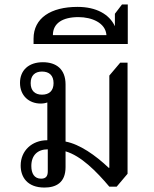

<svg xmlns="http://www.w3.org/2000/svg" viewBox="-20 -834 694 864"><path d="M521 -552 472 -494V-79H469C410 -135 339 -185 275 -197V-454C275 -523 233 -554 173 -554C108 -554 70 -517 70 -461C70 -403 111 -368 163 -368C175 -368 185 -370 193 -373V-203C124 -203 73 -156 73 -89C73 -37 103 10 180 10C231 10 275 -11 275 -82V-153C344 -133 413 -64 472 6H505L554 -52V-552ZM169 -408C137 -408 118 -426 118 -460C118 -494 137 -512 169 -512C202 -512 221 -494 221 -460C221 -426 202 -408 169 -408ZM195 -63C195 -43 188 -30 165 -30C134 -30 121 -54 121 -87C121 -136 150 -162 195 -162Z M131 -636H555V-814H529L497 -772V-716C472 -770 413 -803 329 -803C209 -803 131 -753 131 -660ZM218 -676C218 -729 261 -757 333 -757C392 -757 455 -732 459 -676Z"/></svg>

Font: Noto Serif Thai
Style: Regular
Weight: 400
Designer: Monotype Design Team
Foundry: Monotype Imaging Inc.
Version: Version 1.901